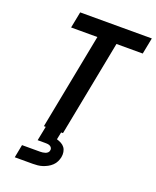

<svg xmlns="http://www.w3.org/2000/svg" viewBox="-161 -764 878 1078"><g transform="rotate(20 278.0 -225.0)"><path d="M155 0 266 -573H109L128 -670H556L537 -573H380L269 0ZM61 220 76 142H184Q191 142 199 141Q207 140 214.5 137.5Q222 135 228 129.5Q234 124 235 116Q237 108 233.5 101.5Q230 95 224 91.5Q218 88 210.5 87Q203 86 195 86H149L166 0H258L249 44Q263 48 276 55Q289 62 297 73Q305 84 307.5 99Q310 114 307 130Q304 144 297.5 157.5Q291 171 279.5 182Q268 193 254 200.5Q240 208 226 212.5Q212 217 197.5 218.5Q183 220 169 220Z"/></g></svg>

Font: Lode
Style: Bold Italic
Weight: 700
Italic angle: -11°
Monospace: yes
Designer: Belleve Invis
Foundry: Belleve Invis
Version: Version 29.2.0; ttfautohint (v1.8.3)